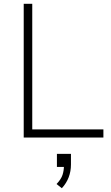

<svg xmlns="http://www.w3.org/2000/svg" viewBox="-20 -725 586 1012"><path d="M105 0V-705H150V-43H525V0ZM306 267 278 245Q302 220 309.5 197Q317 174 317 148L329 155H280V86H354V142Q354 178 342 209.5Q330 241 306 267Z"/></svg>

Font: Nunito Sans 10pt ExtraLight
Style: Regular
Weight: 250
Designer: Vernon Adams
Foundry: Vernon Adams
Version: Version 3.101;gftools[0.9.27]